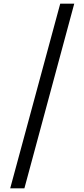

<svg xmlns="http://www.w3.org/2000/svg" viewBox="-20 -819 464 1055"><path d="M388 -799H311L36 216H114Z"/></svg>

Font: Noto Sans Sinhala UI
Style: Regular
Weight: 400
Designer: Jelle Bosma - Monotype Design Team
Foundry: Monotype Imaging Inc.
Version: Version 2.006